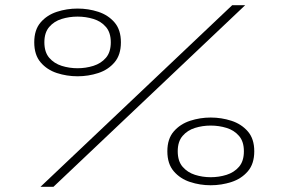

<svg xmlns="http://www.w3.org/2000/svg" viewBox="-20 -720 1140 740"><path d="M136 0 875 -700H925L186 0ZM279 -426Q237.5 -426 199.2 -438.5Q161 -451 136.5 -479.8Q112 -508.5 112 -557Q112 -605 136.5 -633.5Q161 -662 199.2 -674.5Q237.5 -687 279 -687Q320.5 -687 358.8 -674.5Q397 -662 421.5 -633.5Q446 -605 446 -557Q446 -508.5 421.5 -479.8Q397 -451 358.8 -438.5Q320.5 -426 279 -426ZM279 -457Q310.5 -457 340 -466.2Q369.5 -475.5 388.2 -497.2Q407 -519 407 -557Q407 -594.5 388.2 -616.2Q369.5 -638 340 -647Q310.5 -656 279 -656Q247 -656 217.8 -647Q188.5 -638 169.8 -616.2Q151 -594.5 151 -557Q151 -519 169.8 -497.2Q188.5 -475.5 217.8 -466.2Q247 -457 279 -457ZM792 -6Q751 -6 712.8 -18.5Q674.5 -31 649.8 -59.8Q625 -88.5 625 -137Q625 -185 649.8 -213.5Q674.5 -242 712.8 -254.5Q751 -267 792 -267Q833.5 -267 872 -254.5Q910.5 -242 935.2 -213.5Q960 -185 960 -137Q960 -88.5 935.2 -59.8Q910.5 -31 872 -18.5Q833.5 -6 792 -6ZM792 -37Q824 -37 853.2 -46.2Q882.5 -55.5 901.2 -77.2Q920 -99 920 -137Q920 -174.5 901.2 -196.2Q882.5 -218 853.2 -227Q824 -236 792 -236Q760.5 -236 731.5 -227Q702.5 -218 683.8 -196.2Q665 -174.5 665 -137Q665 -99 683.8 -77.2Q702.5 -55.5 731.5 -46.2Q760.5 -37 792 -37Z"/></svg>

Font: Trispace Expanded Thin
Style: Regular
Weight: 100
Width: 7
Designer: Tyler Finck
Foundry: Etcetera Type Company
Version: Version 1.210; ttfautohint (v1.8.3)